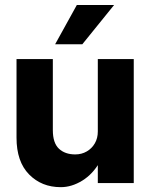

<svg xmlns="http://www.w3.org/2000/svg" viewBox="-20 -738 606 774"><path d="M439.9 -717.8H289.7L202.2 -559.5H311.8ZM193 -213.3V-500H46.6V-183Q46.6 -86.5 97.1 -35Q147.6 16.5 224.9 16.5Q269 16.5 311.8 -9.9Q354.5 -36.3 382.2 -85.2Q409.9 -134.2 409.9 -201.8L374.3 -207.8Q374.3 -180.9 362.3 -160.2Q350.3 -139.4 329.7 -127.5Q309 -115.5 283.2 -115.5Q242.1 -115.5 217.5 -138.6Q193 -161.7 193 -213.3ZM519.2 0V-500H374.3V0Z"/></svg>

Font: Overused Grotesk Light
Style: Regular
Weight: 300
Designer: RandomMaerks
Version: Version 0.005